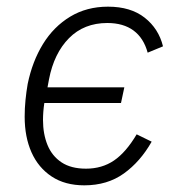

<svg xmlns="http://www.w3.org/2000/svg" viewBox="-20 -544 533 576"><path d="M233 12Q175 12 135 -14.5Q95 -41 74.5 -87Q54 -133 54 -194Q54 -219 56.5 -244Q59 -269 63 -292Q77 -360 109 -412Q141 -464 190.5 -494Q240 -524 304 -524Q372 -524 414 -491Q456 -458 469 -405L423 -386Q411 -430 380.5 -452.5Q350 -475 302 -475Q232 -475 187 -429.5Q142 -384 127 -306L119 -263L100 -282H353L343 -235H91L117 -254L113 -235Q111 -222 110 -209Q109 -196 109 -184Q109 -142 122.5 -109Q136 -76 164.5 -57Q193 -38 238 -38Q286 -38 322 -62.5Q358 -87 390 -141L435 -119Q401 -59 351.5 -23.5Q302 12 233 12Z"/></svg>

Font: IBM Plex Sans Light
Style: Italic
Weight: 300
Italic angle: -11.31°
Designer: Mike Abbink, Paul van der Laan, Pieter van Rosmalen
Foundry: Bold Monday
Version: Version 3.201